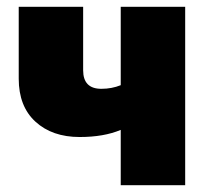

<svg xmlns="http://www.w3.org/2000/svg" viewBox="-20 -546 616 566"><path d="M335.9 0V-163.1Q286.1 -142.1 214.8 -142.1Q133.8 -142.1 84.5 -187.3Q35.2 -232.4 35.2 -314V-525.9H225.1V-338.9Q225.1 -284.2 278.8 -284.2Q309.6 -284.2 335.9 -294.9V-525.9H525.9V0Z"/></svg>

Font: Rawline Black
Style: Regular
Weight: 900
Designer: Matt McInerney, Pablo Impallari, Rodrigo Fuenzalida
Foundry: Matt McInerney, Pablo Impallari, Rodrigo Fuenzalida
Version: Version 4.020;PS 004.020;hotconv 1.0.88;makeotf.lib2.5.64775